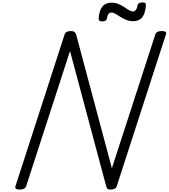

<svg xmlns="http://www.w3.org/2000/svg" viewBox="-20 -1543 1385 1577"><path d="M142 14Q98 14 107 -14L511 -1261Q516 -1275 529 -1281.5Q542 -1288 563 -1288Q581 -1288 590.5 -1281Q600 -1274 605 -1261L899 -161L1256 -1261Q1261 -1275 1274 -1281.5Q1287 -1288 1308 -1288Q1354 -1288 1343 -1261L939 -14Q935 0 922 7Q909 14 888 14Q872 14 864.5 9Q857 4 852 -14L555 -1124L195 -14Q190 0 177 7Q164 14 142 14ZM820 -1367Q788 -1367 790 -1395Q796 -1461 822.5 -1491Q849 -1521 896 -1521Q927 -1521 952.5 -1510.5Q978 -1500 999 -1485.5Q1020 -1471 1038.5 -1460Q1057 -1449 1075 -1449Q1086 -1449 1095.5 -1460.5Q1105 -1472 1109 -1496Q1113 -1523 1151 -1523Q1167 -1523 1173.5 -1516.5Q1180 -1510 1178 -1496Q1173 -1431 1147.5 -1400Q1122 -1369 1074 -1369Q1043 -1369 1017 -1379.5Q991 -1390 969.5 -1404Q948 -1418 929.5 -1429Q911 -1440 894 -1440Q880 -1440 871 -1428Q862 -1416 858 -1391Q856 -1379 846.5 -1373Q837 -1367 820 -1367Z"/></svg>

Font: Playwrite NL
Style: Regular
Weight: 400
Designer: Veronika Burian, José Scaglione
Foundry: TypeTogether
Version: Version 1.002